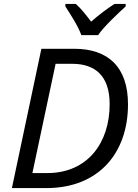

<svg xmlns="http://www.w3.org/2000/svg" viewBox="-20 -964 707 984"><path d="M217 0C487 0 636 -181 636 -429C636 -622 533 -714 361 -714H192L41 0ZM146 -77 265 -637H350C466 -637 542 -577 542 -430C542 -232 429 -77 222 -77ZM315 -944V-931C340 -892 378 -835 397 -784H483C510 -826 592 -902 624 -931V-944H567C531 -921 488 -889 447 -853C420 -889 393 -923 368 -944Z"/></svg>

Font: BC Sans
Style: Italic
Weight: 400
Italic angle: -12°
Designer: Monotype Design Team
Designer: Province of B.C.
Foundry: Monotype Imaging Inc.
Version: Version 2.000;GOOG;noto-source:20170915:90ef993387c0